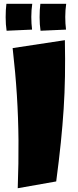

<svg xmlns="http://www.w3.org/2000/svg" viewBox="-20 -980 412 1018"><path d="M74 18Q79 -116 78 -236Q77 -356 69.5 -475Q62 -594 47 -725L324 -767Q326 -664 324.5 -575.5Q323 -487 317.5 -402Q312 -317 302.5 -224Q293 -131 278 -18ZM15 -817Q10 -849 10 -889Q10 -929 14 -960H151Q146 -926 146 -890.5Q146 -855 150 -823ZM195 -817Q190 -849 190 -889Q190 -929 194 -960H331Q326 -926 326 -890.5Q326 -855 330 -823Z"/></svg>

Font: Marhey
Style: Bold
Weight: 700
Designer: Nur Syamsi & Bustanul Arifin
Foundry: Namelatype
Version: Version 1.000